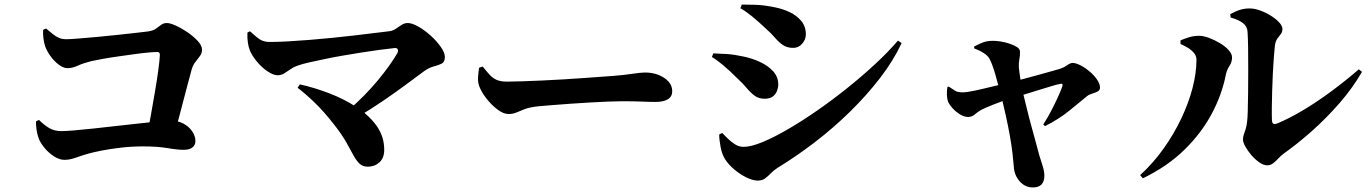

<svg xmlns="http://www.w3.org/2000/svg" viewBox="-20 -762 6000 842"><path d="M623 -163Q632 -203 641 -253.5Q650 -304 659 -356.5Q668 -409 674 -452.5Q680 -496 681 -520Q682 -534 670 -534Q657 -534 629 -531.5Q601 -529 566 -524Q531 -519 495 -514Q459 -509 429 -503.5Q399 -498 381 -494Q345 -485 321 -474Q297 -463 276 -463Q258 -463 237.5 -478.5Q217 -494 201 -516.5Q185 -539 178 -559Q173 -574 170.5 -593.5Q168 -613 169 -631L182 -637Q200 -622 213 -611.5Q226 -601 239.5 -595.5Q253 -590 271 -590Q287 -590 323.5 -593Q360 -596 405 -600Q450 -604 495.5 -609Q541 -614 577 -618Q613 -622 628 -624Q651 -627 663.5 -636Q676 -645 686.5 -653Q697 -661 712 -661Q726 -661 751.5 -649.5Q777 -638 803 -620Q829 -602 847.5 -582Q866 -562 866 -544Q866 -529 857 -516.5Q848 -504 837.5 -491Q827 -478 821 -459Q814 -432 804.5 -397.5Q795 -363 785 -323.5Q775 -284 764 -243.5Q753 -203 741 -163ZM263 -61Q241 -61 218 -75.5Q195 -90 176.5 -112Q158 -134 150 -154Q143 -173 140 -195Q137 -217 138 -230L151 -236Q174 -213 196.5 -200Q219 -187 250 -187Q266 -187 303.5 -190Q341 -193 391 -198.5Q441 -204 494 -210Q547 -216 594 -221Q641 -226 674 -229.5Q707 -233 715 -233Q756 -235 782.5 -221Q809 -207 823 -186Q837 -165 837 -143Q837 -126 824 -115.5Q811 -105 786 -105Q758 -105 714.5 -112.5Q671 -120 607 -120Q558 -120 510.5 -114.5Q463 -109 425 -101.5Q387 -94 363 -87Q342 -81 325.5 -75Q309 -69 294 -65Q279 -61 263 -61Z M1511 -281Q1546 -312 1577.5 -344Q1609 -376 1636 -408.5Q1663 -441 1685 -471.5Q1707 -502 1722 -528Q1728 -539 1724 -546Q1720 -553 1708 -551Q1679 -548 1642 -543Q1605 -538 1564 -531.5Q1523 -525 1482.5 -518Q1442 -511 1404 -503Q1366 -495 1334.5 -488Q1303 -481 1282 -473Q1269 -469 1255 -459Q1241 -449 1227 -440.5Q1213 -432 1198 -432Q1178 -432 1152.5 -449.5Q1127 -467 1106.5 -492Q1086 -517 1076 -540Q1070 -555 1067 -575Q1064 -595 1065 -619L1076 -625Q1093 -610 1106 -599Q1119 -588 1132.5 -583Q1146 -578 1163 -578Q1198 -578 1242.5 -580.5Q1287 -583 1336.5 -587Q1386 -591 1436.5 -596Q1487 -601 1534 -606.5Q1581 -612 1620.5 -617Q1660 -622 1687 -625Q1703 -627 1716 -636Q1729 -645 1741.5 -653Q1754 -661 1768 -661Q1787 -661 1814.5 -645.5Q1842 -630 1868.5 -606Q1895 -582 1913 -556.5Q1931 -531 1931 -512Q1931 -490 1917 -483Q1903 -476 1881.5 -470.5Q1860 -465 1836 -447Q1801 -421 1757 -388.5Q1713 -356 1661 -320.5Q1609 -285 1549 -249ZM1593 -31Q1571 -31 1557 -44Q1543 -57 1530 -81Q1517 -105 1498.5 -138Q1480 -171 1448 -212Q1400 -274 1358 -314Q1316 -354 1285 -377L1295 -392Q1358 -378 1423.5 -353Q1489 -328 1544 -292Q1599 -256 1632 -209.5Q1665 -163 1665 -105Q1665 -69 1644 -50Q1623 -31 1593 -31Z M2210 -262Q2188 -262 2162 -281.5Q2136 -301 2114 -329Q2092 -357 2082 -383Q2075 -402 2076.5 -424Q2078 -446 2081 -465L2097 -470Q2113 -450 2126.5 -435Q2140 -420 2157.5 -412Q2175 -404 2203 -404Q2231 -404 2271.5 -405.5Q2312 -407 2358.5 -409Q2405 -411 2452.5 -414Q2500 -417 2543 -420Q2586 -423 2619 -425.5Q2652 -428 2668 -429Q2718 -433 2754 -438.5Q2790 -444 2809 -444Q2842 -444 2869 -433Q2896 -422 2912 -404Q2928 -386 2928 -362Q2928 -338 2908.5 -326.5Q2889 -315 2856 -315Q2826 -315 2794 -316.5Q2762 -318 2707 -318Q2683 -318 2646.5 -316.5Q2610 -315 2566.5 -312.5Q2523 -310 2480.5 -307Q2438 -304 2401.5 -301Q2365 -298 2342 -296Q2304 -292 2282.5 -284Q2261 -276 2245.5 -269Q2230 -262 2210 -262Z M3304 30Q3282 30 3254 16.5Q3226 3 3200.5 -18.5Q3175 -40 3159 -65Q3146 -86 3140 -118Q3134 -150 3134 -172L3147 -179Q3157 -169 3171.5 -154.5Q3186 -140 3203.5 -129Q3221 -118 3241 -118Q3273 -118 3323 -138.5Q3373 -159 3435 -195Q3497 -231 3564 -277.5Q3631 -324 3696.5 -376.5Q3762 -429 3819 -482Q3876 -535 3918 -584L3934 -573Q3898 -496 3839.5 -420Q3781 -344 3707.5 -272Q3634 -200 3553 -138Q3472 -76 3390 -26Q3373 -15 3360.5 -2Q3348 11 3335 20.5Q3322 30 3304 30ZM3333 -329Q3307 -329 3289 -342.5Q3271 -356 3254.5 -376Q3238 -396 3215 -417Q3179 -453 3151.5 -476Q3124 -499 3102 -512L3108 -528Q3136 -527 3168 -525Q3200 -523 3241 -514Q3279 -506 3313.5 -490Q3348 -474 3370.5 -449.5Q3393 -425 3393 -391Q3393 -378 3387.5 -363.5Q3382 -349 3369.5 -339Q3357 -329 3333 -329ZM3459 -552Q3433 -552 3415 -563.5Q3397 -575 3379.5 -595.5Q3362 -616 3335 -640Q3305 -668 3279 -689.5Q3253 -711 3227 -726L3233 -742Q3256 -742 3292.5 -741Q3329 -740 3378 -730Q3413 -723 3443.5 -708.5Q3474 -694 3494 -670Q3514 -646 3514 -611Q3514 -589 3498 -570.5Q3482 -552 3459 -552Z M4510 60Q4475 60 4451.5 33Q4428 6 4426 -31Q4424 -56 4420 -91Q4416 -126 4408.5 -167.5Q4401 -209 4391.5 -252.5Q4382 -296 4372 -337Q4365 -361 4358.5 -386Q4352 -411 4345.5 -433.5Q4339 -456 4332.5 -474Q4326 -492 4320 -503Q4313 -517 4294.5 -529Q4276 -541 4252 -550V-558Q4271 -568 4289.5 -575.5Q4308 -583 4335 -583Q4349 -583 4368.5 -580Q4388 -577 4407.5 -570.5Q4427 -564 4440 -555.5Q4453 -547 4453 -536Q4454 -521 4450.5 -503Q4447 -485 4448 -468Q4449 -459 4451 -441.5Q4453 -424 4456.5 -403.5Q4460 -383 4464 -364Q4474 -324 4484 -282.5Q4494 -241 4504.5 -203.5Q4515 -166 4523.5 -134Q4532 -102 4538 -80Q4543 -64 4551.5 -37.5Q4560 -11 4560 8Q4560 60 4510 60ZM4555 -216Q4574 -245 4590.5 -277Q4607 -309 4620 -337.5Q4633 -366 4639 -384Q4641 -391 4638.5 -393.5Q4636 -396 4628 -394Q4613 -391 4590.5 -384Q4568 -377 4539.5 -368.5Q4511 -360 4479.5 -350Q4448 -340 4417 -332Q4397 -326 4375 -318Q4353 -310 4334 -302.5Q4315 -295 4304 -290Q4274 -277 4258.5 -263Q4243 -249 4226 -249Q4208 -249 4189 -261Q4170 -273 4156 -289Q4142 -305 4137 -318Q4133 -330 4132.5 -347.5Q4132 -365 4135 -381L4141 -382Q4157 -372 4168 -364.5Q4179 -357 4201 -357Q4219 -357 4254.5 -364.5Q4290 -372 4332 -382.5Q4374 -393 4410 -401Q4436 -407 4469 -416Q4502 -425 4535.5 -434Q4569 -443 4594.5 -450.5Q4620 -458 4631 -461Q4646 -466 4660 -476Q4674 -486 4684 -486Q4698 -486 4718.5 -475.5Q4739 -465 4758.5 -448.5Q4778 -432 4791 -413Q4804 -394 4804 -378Q4804 -366 4793 -360.5Q4782 -355 4768.5 -351Q4755 -347 4748 -341Q4718 -316 4670.5 -277.5Q4623 -239 4563 -209Z M5537 -37Q5521 -37 5502.5 -50Q5484 -63 5468 -81.5Q5452 -100 5441.5 -119Q5431 -138 5431 -150Q5431 -161 5434.5 -171.5Q5438 -182 5442.5 -195.5Q5447 -209 5449 -228Q5451 -241 5452 -276.5Q5453 -312 5453.5 -359Q5454 -406 5454 -456Q5454 -506 5453.5 -550Q5453 -594 5451 -623Q5450 -646 5430.5 -661Q5411 -676 5377 -685L5375 -700Q5401 -714 5420 -719.5Q5439 -725 5460 -725Q5482 -725 5506.5 -716Q5531 -707 5553.5 -693Q5576 -679 5590 -663.5Q5604 -648 5604 -635Q5604 -622 5597 -613Q5590 -604 5582 -593Q5574 -582 5571 -563Q5569 -545 5566.5 -512.5Q5564 -480 5562 -441.5Q5560 -403 5559 -363.5Q5558 -324 5557.5 -291Q5557 -258 5558 -236Q5558 -211 5582 -221Q5633 -242 5693.5 -278Q5754 -314 5817 -360.5Q5880 -407 5939 -458L5953 -447Q5912 -376 5854.5 -310Q5797 -244 5733.5 -187.5Q5670 -131 5609 -88Q5598 -80 5587 -68Q5576 -56 5564 -46.5Q5552 -37 5537 -37ZM4980 6Q5037 -46 5082.5 -110Q5128 -174 5160.5 -242.5Q5193 -311 5210 -377Q5227 -443 5227 -500Q5227 -516 5217 -528.5Q5207 -541 5191.5 -551Q5176 -561 5157 -569V-585Q5176 -593 5196 -599Q5216 -605 5239 -605Q5257 -605 5281.5 -596Q5306 -587 5329.5 -573Q5353 -559 5368 -542.5Q5383 -526 5383 -510Q5383 -490 5371.5 -472.5Q5360 -455 5356 -435Q5339 -348 5294.5 -264Q5250 -180 5175.5 -106.5Q5101 -33 4992 20Z"/></svg>

Font: Noto Serif HK ExtraLight ExtraBold
Style: Regular
Weight: 800
Version: Version 2.003-H1;hotconv 1.1.1;makeotfexe 2.6.0